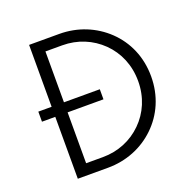

<svg xmlns="http://www.w3.org/2000/svg" viewBox="-142 -969 1119 1112"><g transform="rotate(-20 418.0 -412.5)"><path d="M337.5 0C451 0 554 -42 630.5 -116C707 -189.5 753.5 -292 753.5 -412.5C753.5 -533 707.5 -635 630.5 -709C553.5 -782.5 451 -825 337.5 -825H151.5V-443.5H69.5V-381.5H151.5V0ZM227.5 -381.5H448.5V-443.5H227.5V-757H331C425 -757 509.5 -721.5 573 -659.5C636.5 -597 673.5 -512 673.5 -412.5C673.5 -313 636 -228 573 -166C510 -103.5 425 -68 331 -68H227.5Z"/></g></svg>

Font: Spartan
Style: Regular
Weight: 400
Designer: Matt Bailey, Mirko Velimirovic
Foundry: Matt Bailey
Version: Version 1.003